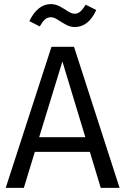

<svg xmlns="http://www.w3.org/2000/svg" viewBox="-20 -916 611 936"><path d="M228 -832Q211.4 -832 199.5 -821.5Q187.5 -811 173.8 -787.1L123 -813Q163.6 -896 228 -896Q251 -896 272.2 -884.3Q293.5 -872.6 311.3 -860.8Q329.1 -849.1 344.2 -849.1Q358.9 -849.1 371.1 -859.4Q383.3 -869.6 397.9 -893.1L449.2 -867.2Q411.6 -784.2 344.2 -784.2Q322.3 -784.2 300.8 -796.1Q279.3 -808.1 261 -820.1Q242.7 -832 228 -832ZM471.2 0 418 -175.8H149.9L96.2 0H7.8L231 -688H340.8L563 0ZM170.9 -247.1H396L284.2 -616.2Z"/></svg>

Font: Fira Sans Book
Style: Regular
Weight: 350
Designer: Carrois Corporate & Edenspiekermann AG
Foundry: Carrois Corporate GbR & Edenspiekermann AG
Version: Version 4.203;PS 004.203;hotconv 1.0.88;makeotf.lib2.5.64775